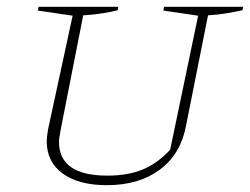

<svg xmlns="http://www.w3.org/2000/svg" viewBox="-20 -536 733 563"><path d="M293 7Q211 7 164 -27Q117 -61 117 -122Q117 -134 121 -157L193 -490L91 -505L93 -516H327L325 -506Q306 -501 281 -497Q256 -493 224 -491L158 -156Q156 -144 154.5 -135.5Q153 -127 153 -120Q153 -21 295 -21Q355 -21 398.5 -39Q442 -57 479 -97L561 -490L459 -505L461 -516H693L691 -506Q673 -502 647.5 -497.5Q622 -493 590 -491L525 -165Q509 -83 448 -38Q387 7 293 7Z"/></svg>

Font: Piazzolla SC Thin
Style: Italic
Weight: 100
Italic angle: -11.3°
Designer: Juan Pablo del Peral
Foundry: Huerta Tipografica
Version: Version 1.330